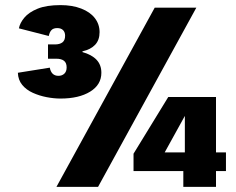

<svg xmlns="http://www.w3.org/2000/svg" viewBox="-20 -732 925 752"><path d="M586 -702H749L364 0H201ZM865 -135V-62H826V0H698V-62H503V-130L639 -352H826V-135ZM704 -135V-278L625 -135ZM217 -346Q191 -346 162.5 -351.5Q134 -357 108.5 -368.5Q83 -380 67 -399.5Q51 -419 50 -447L175 -467Q178 -451 186.5 -443Q195 -435 209 -435Q223 -435 232 -443.5Q241 -452 241 -468Q241 -486 230.5 -494Q220 -502 201 -502H168V-558H195Q214 -558 224.5 -566Q235 -574 235 -592Q235 -606 227 -614Q219 -622 204 -622Q189 -622 181.5 -614Q174 -606 171 -591L54 -621Q58 -642 75.5 -663Q93 -684 127.5 -698Q162 -712 217 -712Q263 -712 298 -698.5Q333 -685 351.5 -661Q370 -637 370 -606Q370 -575 352.5 -556.5Q335 -538 303 -531V-528Q339 -518 358 -498Q377 -478 377 -447Q377 -400 333 -373Q289 -346 217 -346Z"/></svg>

Font: Parkinsans
Style: Bold
Weight: 700
Designer: Red Stone, Indian Type Foundry
Foundry: Indian Type Foundry
Version: Version 1.000